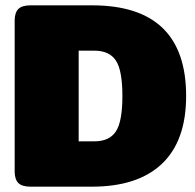

<svg xmlns="http://www.w3.org/2000/svg" viewBox="-20 -700 733 720"><path d="M35 -57V-623Q35 -652 48.5 -666Q62 -680 95 -680H325Q678 -680 678 -340Q678 -172 587.5 -86Q497 0 325 0H95Q62 0 48.5 -14Q35 -28 35 -57ZM334 -170Q390 -170 414.5 -207Q439 -244 439 -340Q439 -436 414.5 -473Q390 -510 334 -510H275V-170Z"/></svg>

Font: Mitr
Style: Bold
Weight: 700
Designer: Thanarat Vachiruckul
Foundry: Cadson Demak
Version: Version 1.003